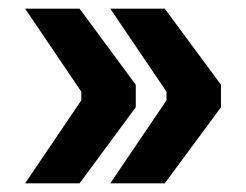

<svg xmlns="http://www.w3.org/2000/svg" viewBox="-20 -506 569 444"><path d="M294 -310V-258L164 -82H38L168 -274V-294L38 -486H164ZM365 -274V-294L235 -486H361L491 -310V-258L361 -82H235Z"/></svg>

Font: Mozilla Headline BETA
Style: Bold
Weight: 700
Designer: Studio DRAMA
Foundry: Studio DRAMA
Version: Version 0.100